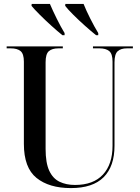

<svg xmlns="http://www.w3.org/2000/svg" viewBox="-20 -951 713 981"><path d="M342 10Q231 10 166.5 -42Q102 -94 102 -216V-636Q102 -676 85 -690Q68 -704 35 -704H14V-714H301V-704H279Q246 -704 229.5 -689.5Q213 -675 213 -633V-190Q213 -119 231.5 -79Q250 -39 284 -22.5Q318 -6 363 -6Q457 -6 506 -59Q555 -112 555 -206V-636Q555 -676 538 -690Q521 -704 488 -704H455V-714H659V-704H629Q597 -704 581 -689Q565 -674 565 -632V-206Q565 -101 509.5 -45.5Q454 10 342 10ZM299 -771Q274 -791 242.5 -819.5Q211 -848 183 -876Q155 -904 141 -921L142 -931H235Q249 -898 270 -855.5Q291 -813 310 -782V-771ZM471 -771Q446 -791 414 -819.5Q382 -848 354 -876Q326 -904 313 -921L314 -931H407Q420 -898 441.5 -855.5Q463 -813 482 -782V-771Z"/></svg>

Font: Noto Serif Display SemiCondensed Medium
Style: Regular
Weight: 500
Width: 4
Designer: Monotype Design Team
Foundry: Monotype Imaging Inc.
Version: Version 2.009